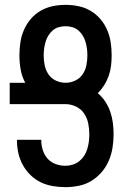

<svg xmlns="http://www.w3.org/2000/svg" viewBox="-20 -763 540 791"><path d="M249 8Q223 8 197 3.5Q171 -1 148 -12Q125 -23 106 -41.5Q87 -60 74.5 -82.5Q62 -105 56 -130.5Q50 -156 50 -182V-187H150V-184Q150 -164 156.5 -144Q163 -124 176.5 -109Q190 -94 209.5 -87Q229 -80 249 -80Q264 -80 279 -84.5Q294 -89 306 -98.5Q318 -108 326.5 -121Q335 -134 339.5 -149Q344 -164 346 -179Q348 -194 348 -210Q348 -232 343.5 -254.5Q339 -277 326.5 -295.5Q314 -314 293 -324Q272 -334 250 -334H20V-422H84Q70 -448 65 -477Q60 -506 60 -535Q60 -562 64 -588.5Q68 -615 78.5 -639.5Q89 -664 106.5 -684.5Q124 -705 147 -718.5Q170 -732 196.5 -737.5Q223 -743 250 -743Q277 -743 303.5 -737.5Q330 -732 353 -718.5Q376 -705 393.5 -684.5Q411 -664 421.5 -639.5Q432 -615 436 -588.5Q440 -562 440 -535Q440 -514 437.5 -492.5Q435 -471 428 -451Q421 -431 409.5 -412.5Q398 -394 383 -379Q401 -364 414 -344Q427 -324 434.5 -302Q442 -280 445 -256.5Q448 -233 448 -210Q448 -182 443.5 -154Q439 -126 428 -100.5Q417 -75 398.5 -53.5Q380 -32 356 -17.5Q332 -3 304.5 2.5Q277 8 249 8ZM250 -422Q271 -422 290 -431Q309 -440 320.5 -457Q332 -474 336 -494.5Q340 -515 340 -535Q340 -550 338 -564Q336 -578 332 -591.5Q328 -605 320.5 -617Q313 -629 302.5 -638Q292 -647 278 -651Q264 -655 250 -655Q236 -655 222 -651Q208 -647 197.5 -638Q187 -629 179.5 -617Q172 -605 168 -591.5Q164 -578 162 -564Q160 -550 160 -535Q160 -515 164 -494.5Q168 -474 179.5 -457Q191 -440 210 -431Q229 -422 250 -422Z"/></svg>

Font: Iosevka Semibold
Style: Regular
Weight: 600
Monospace: yes
Designer: Belleve Invis
Foundry: Belleve Invis
Version: Version 33.2.3; ttfautohint (v1.8.4)